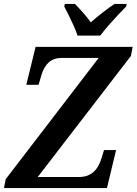

<svg xmlns="http://www.w3.org/2000/svg" viewBox="-26 -951 691 971"><path d="M-6 0 3 -45 473 -658H287Q245 -658 220.5 -635.5Q196 -613 184 -573L169 -522H107L154 -714H645L636 -668L165 -56H375Q460 -56 488 -153L500 -192H561L515 0ZM366 -771Q359 -793 347 -820Q335 -847 322 -873Q309 -899 299 -918L302 -931H353Q370 -914 393.5 -887.5Q417 -861 433 -838Q459 -861 493 -887.5Q527 -914 553 -931H615L612 -918Q593 -899 569.5 -874Q546 -849 522.5 -822Q499 -795 481 -771Z"/></svg>

Font: Noto Serif SemiCondensed SemiBold
Style: Italic
Weight: 600
Width: 4
Italic angle: -12°
Designer: Monotype Design Team
Foundry: Monotype Imaging Inc.
Version: Version 2.014; ttfautohint (v1.8.4.7-5d5b)